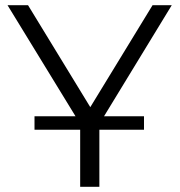

<svg xmlns="http://www.w3.org/2000/svg" viewBox="-20 -720 692 740"><path d="M642 -700H568L328 -307L88 -700H9L271 -272H113V-220H289V0H363V-220H535V-272H381Z"/></svg>

Font: Talent
Style: Regular
Weight: 400
Designer: Mike Powis
Version: Version 1.001;hotconv 1.0.109;makeotfexe 2.5.65596